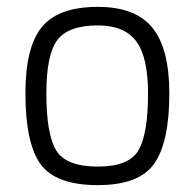

<svg xmlns="http://www.w3.org/2000/svg" viewBox="-20 -529 567 559"><path d="M265 -509Q374 -509 423.5 -448.5Q473 -388 473 -257Q473 -115 429 -52.5Q385 10 265 10Q143 10 98.5 -50.5Q54 -111 54 -258Q54 -392 102 -450.5Q150 -509 265 -509ZM265 -44Q356 -44 383.5 -92Q411 -140 411 -257Q411 -363 376.5 -409Q342 -455 265 -455Q179 -455 147 -412.5Q115 -370 115 -258Q115 -137 144 -90.5Q173 -44 265 -44Z"/></svg>

Font: TitilliumText22L Lt
Style: Thin
Weight: 300
Designer: Campivisivi
Foundry: Campivisivi
Version: 1.000